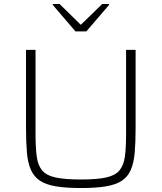

<svg xmlns="http://www.w3.org/2000/svg" viewBox="-20 -939 814 967"><path d="M388 8Q312 8 261.5 -0.5Q211 -9 181 -29Q151 -49 135.5 -84Q120 -119 115.5 -171Q111 -223 111 -296V-688H159V-265Q159 -195 165 -150.5Q171 -106 192.5 -80.5Q214 -55 260.5 -45Q307 -35 387 -35Q468 -35 514 -45Q560 -55 581.5 -80.5Q603 -106 609 -150.5Q615 -195 615 -265V-688H663V-296Q663 -223 658.5 -171Q654 -119 639 -84Q624 -49 594 -29Q564 -9 514 -0.5Q464 8 388 8ZM360 -781 246 -914V-919H280L387 -814L495 -919H529V-914L415 -781Z"/></svg>

Font: Saira SemiExpanded ExtraLight
Style: Regular
Weight: 250
Width: 6
Designer: Hector Gatti with collaboration of the Omnibus-Type team
Foundry: Omnibus-Type
Version: Version 1.101